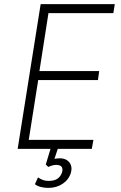

<svg xmlns="http://www.w3.org/2000/svg" viewBox="-20 -725 587 935"><path d="M66 0 178 -705H539L532 -661H216L172 -379H463L457 -335H166L120 -44H435L427 0ZM215 190Q196 190 178.5 185.5Q161 181 150 172L165 139Q177 147 189 151.5Q201 156 216 156Q244 156 259.5 145.5Q275 135 282 115Q287 98 280.5 88Q274 78 253 78Q245 78 235.5 80.5Q226 83 215 88L203 76L232 -20H268L243 55L227 54Q236 50 248 48Q260 46 271 46Q292 46 306 55Q320 64 325.5 80Q331 96 325 117Q315 150 285 170Q255 190 215 190Z"/></svg>

Font: Nunito Sans 7pt Condensed ExtraLight
Style: Italic
Weight: 250
Width: 3
Italic angle: -9°
Designer: Vernon Adams
Foundry: Vernon Adams
Version: Version 3.101;gftools[0.9.27]